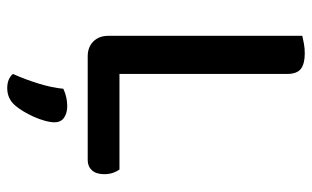

<svg xmlns="http://www.w3.org/2000/svg" viewBox="-190 -464 883 544"><g transform="rotate(90 252.0 -192.5)"><path d="M140 1Q114 1 98 -15Q82 -31 82 -57V-607Q90 -609 103.5 -611.5Q117 -614 132 -614Q161 -614 175.5 -603Q190 -592 190 -564V-89H461Q466 -82 470 -71Q474 -60 474 -46Q474 -23 463 -11Q452 1 434 1ZM230 229Q204 229 190 213Q206 177 217.5 139.5Q229 102 232 70Q256 59 281 59Q301 59 314 68Q327 77 327 95Q327 107 322.5 123Q318 139 311 154.5Q304 170 295.5 184Q287 198 279 207Q260 229 230 229Z"/></g></svg>

Font: Baloo 2 Latin Medium
Style: Regular
Weight: 500
Designer: Sarang Kulkarni and Ek Type
Foundry: Ek Type
Version: Version 1.001